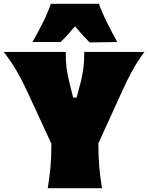

<svg xmlns="http://www.w3.org/2000/svg" viewBox="-31 -985 776 1005"><path d="M219 0Q228 -55.5 233 -108.2Q238 -161 238 -229V-233L105 -520Q82.5 -568 56.8 -612.5Q31 -657 -11 -713H313Q313 -660.5 317.5 -627.8Q322 -595 331 -558L352 -474H370L392 -557Q401 -594.5 405.5 -628Q410 -661.5 410 -713H725Q688.5 -664.5 662.2 -616.2Q636 -568 614 -520L484 -235V-229Q484 -161 488.8 -108.2Q493.5 -55.5 503 0ZM139 -765Q167 -814.5 192.5 -864.8Q218 -915 235 -965H487Q505 -915 530.2 -864.8Q555.5 -814.5 583 -765L438 -763Q397.5 -804.5 361.5 -847Q326 -804.5 287 -765Z"/></svg>

Font: Commissioner Flair Black
Style: Regular
Weight: 900
Designer: Kostas Bartsokas
Foundry: Kostas Bartsokas
Version: Version 1.000; ttfautohint (v1.8.3)